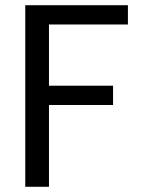

<svg xmlns="http://www.w3.org/2000/svg" viewBox="-20 -717 544 737"><path d="M77 -697H471V-623H168V-388H414V-314H168V0H77Z"/></svg>

Font: Poppins
Style: Regular
Weight: 400
Designer: Ninad Kale (Devanagari), Jonny Pinhorn (Latin)
Version: Version 5.002